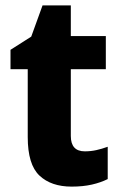

<svg xmlns="http://www.w3.org/2000/svg" viewBox="-20 -776 447 713"><path d="M295 -214Q317 -214 337.5 -218.5Q358 -223 380 -231V-111Q354 -98 321 -90.5Q288 -83 246 -83Q170 -83 126.5 -124Q83 -165 83 -267V-519H19V-591L96 -640L138 -756H243V-642H373V-519H243V-271Q243 -214 295 -214Z"/></svg>

Font: Noto Sans Telugu UI SemiCondensed ExtraBold
Style: Regular
Weight: 800
Width: 4
Designer: Jelle Bosma - Monotype Design Team
Foundry: Monotype Imaging Inc.
Version: Version 2.005; ttfautohint (v1.8.4.7-5d5b)